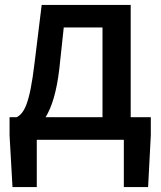

<svg xmlns="http://www.w3.org/2000/svg" viewBox="-20 -570 657 783"><path d="M240 -458H398V-92H166C191 -133 211 -195 222 -290ZM513 -92V-550H150L121 -314C101 -144 78 -108 48 -92H19V-18L31 193H130V0H485V193H584L595 -18V-92Z"/></svg>

Font: Noto Sans CJK KR Medium
Style: Regular
Weight: 500
Designer: Ryoko NISHIZUKA (kana & ideographs); Paul D. Hunt (Latin, Greek & Cyrillic); Wenlong ZHANG (bopomofo); Sandoll Communica
Foundry: Adobe Systems Incorporated
Version: Version 1.004;PS 1.004;hotconv 1.0.82;makeotf.lib2.5.63406